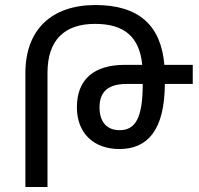

<svg xmlns="http://www.w3.org/2000/svg" viewBox="-20 -744 790 764"><path d="M81 0H169V-454C169 -584 236 -649 358 -649C475 -649 535 -597 546 -486H478C353 -486 286 -428 286 -317C286 -214 353 -151 455 -151C568 -151 635 -227 636 -410H747V-486H634C621 -642 533 -724 360 -724C185 -724 81 -626 81 -453ZM548 -410C548 -273 518 -226 456 -226C404 -226 376 -260 376 -317C376 -382 414 -410 484 -410Z"/></svg>

Font: Noto Sans Armenian SemiCondensed
Style: Regular
Weight: 400
Width: 4
Designer: Monotype Design Team
Foundry: Monotype Imaging Inc.
Version: Version 2.008